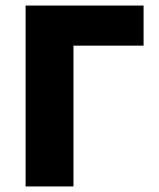

<svg xmlns="http://www.w3.org/2000/svg" viewBox="-20 -670 570 690"><path d="M72 0H244V-506H496V-650H72Z"/></svg>

Font: Giro Sans Black
Style: Regular
Weight: 900
Designer: Paul D. Hunt
Foundry: Adobe Systems Incorporated
Version: Version 1.000;PS 1.0;hotconv 1.0.88;makeotf.lib2.5.647800